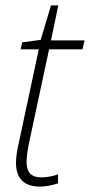

<svg xmlns="http://www.w3.org/2000/svg" viewBox="-20 -678 332 708"><path d="M126 10C154 10 176 4 194 -2V-35C176 -29 157 -24 132 -24C93 -24 78 -45 78 -81C78 -98 81 -120 86 -146L161 -496H284L292 -529H168L195 -658H168L130 -531L62 -522L56 -496H123L48 -145C42 -120 39 -95 39 -77C39 -20 69 10 126 10Z"/></svg>

Font: Noto Sans SemiCondensed ExtraLight
Style: Italic
Weight: 200
Width: 4
Italic angle: -12°
Designer: Monotype Design Team
Foundry: Monotype Imaging Inc.
Version: Version 2.013